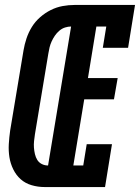

<svg xmlns="http://www.w3.org/2000/svg" viewBox="-20 -755 565 775"><path d="M160 0Q133 0 107.5 -7.5Q82 -15 63.5 -31.5Q45 -48 33.5 -71.5Q22 -95 18 -120.5Q14 -146 15.5 -173Q17 -200 21 -228L75 -552Q79 -576 87 -600Q95 -624 108.5 -646Q122 -668 142 -685.5Q162 -703 185 -714.5Q208 -726 232.5 -730.5Q257 -735 281 -735H525L497 -562H395L409 -648H369L335 -440H455L440 -354H320L276 -87H316L330 -173H432L404 0ZM174 -87 267 -648Q255 -648 242.5 -644Q230 -640 219.5 -631Q209 -622 201.5 -611Q194 -600 188.5 -588Q183 -576 180 -563.5Q177 -551 175 -538L121 -213Q119 -200 117.5 -186Q116 -172 117 -159Q118 -146 121 -133Q124 -120 130.5 -109.5Q137 -99 148.5 -93Q160 -87 174 -87Z"/></svg>

Font: Iosevka Curly Slab
Style: Bold Italic
Weight: 700
Italic angle: -9°
Monospace: yes
Designer: Belleve Invis
Foundry: Belleve Invis
Version: Version 22.1.2; ttfautohint (v1.8.4)